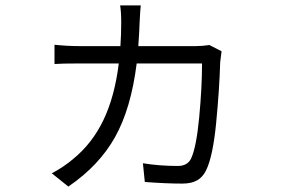

<svg xmlns="http://www.w3.org/2000/svg" viewBox="-20 -630 1040 708"><path d="M792 -401Q789 -299 777 -176Q765 -53 740 -2Q728 23 707 35Q686 47 652 47Q592 47 514 41L507 -28Q568 -18 636 -18Q670 -18 684 -44Q704 -86 714.5 -197Q725 -308 725 -396H484Q463 -229 404 -124Q345 -19 232 58L171 9Q189 0 211.5 -15Q234 -30 250 -44Q320 -101 361.5 -187.5Q403 -274 418 -396H271Q209 -396 181 -394V-465Q228 -460 270 -460H424Q427 -502 427 -548Q427 -586 423 -610H499Q497 -591 495 -551Q494 -517 490 -460H703Q726 -460 752 -464L797 -441Z"/></svg>

Font: Sinter Normal
Style: Regular
Weight: 350
Foundry: Adobe & rsms
Version: Version 1.000